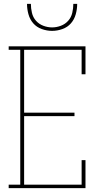

<svg xmlns="http://www.w3.org/2000/svg" viewBox="-20 -975 540 995"><path d="M25 0V-18H85V-717H25V-735H423V-590H403V-717H105V-391H366V-373H105V-18H403V-145H423V0ZM250 -815Q223 -815 196.5 -824.5Q170 -834 152.5 -854Q135 -874 127.5 -901Q120 -928 120 -955H140Q140 -932 145.5 -908.5Q151 -885 166.5 -867.5Q182 -850 204.5 -841.5Q227 -833 250 -833Q273 -833 295.5 -841.5Q318 -850 333.5 -867.5Q349 -885 354.5 -908.5Q360 -932 360 -955H380Q380 -928 372.5 -901Q365 -874 347.5 -854Q330 -834 303.5 -824.5Q277 -815 250 -815Z"/></svg>

Font: Iosevka Curly Slab Thin
Style: Regular
Weight: 100
Monospace: yes
Designer: Belleve Invis
Foundry: Belleve Invis
Version: Version 22.1.2; ttfautohint (v1.8.4)